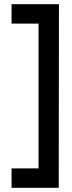

<svg xmlns="http://www.w3.org/2000/svg" viewBox="-20 -769 340 912"><path d="M35 -749H260L259 123H35V31H163V-657H35Z"/></svg>

Font: Panefresco 600wt
Style: Regular
Weight: 600
Designer: Campivisivi
Foundry: Campivisivi & Chank Co
Version: Version 1.001